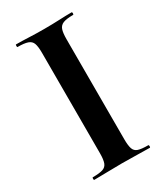

<svg xmlns="http://www.w3.org/2000/svg" viewBox="-161 -696 663 767"><g transform="rotate(-30 171.0 -312.5)"><path d="M227 -81Q227 -52 232 -37Q237 -22 252 -17Q267 -12 298 -12Q301 -12 301 -6Q301 0 298 0Q271.7 0 240 -1Q208.3 -2 170 -2Q133.6 -2 101 -1Q68.5 0 42 0Q40 0 40 -6Q40 -12 42.4 -12Q72.8 -12 88.4 -17Q104 -22 109.5 -37Q115 -52 115 -81V-544Q115 -573 109.7 -587.5Q104.5 -602 88.6 -607.5Q72.8 -613 42 -613Q40 -613 40 -619Q40 -625 42 -625Q68.5 -625 101 -623.5Q133.6 -622 170 -622Q208.3 -622 240.6 -623.5Q272.8 -625 298 -625Q301 -625 301 -619Q301 -613 298 -613Q267.7 -613 252.5 -607Q237.4 -601 232.2 -586Q227 -571 227 -542Z"/></g></svg>

Font: Cormorant Infant Light
Style: Regular
Weight: 300
Designer: Christian Thalmann (Catharsis Fonts)
Foundry: Catharsis Fonts
Version: Version 4.001